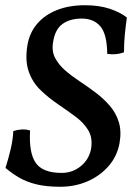

<svg xmlns="http://www.w3.org/2000/svg" viewBox="-20 -705 511 734"><path d="M210 9Q158 9 120.5 0Q83 -9 55 -25Q27 -41 1 -63Q12 -98 20.5 -133.5Q29 -169 31 -204Q46 -209 63 -210Q80 -211 95 -206Q90 -121 116.5 -82.5Q143 -44 216 -44Q257 -44 288.5 -69.5Q320 -95 328 -135Q335 -177 318 -206Q301 -235 269.5 -258.5Q238 -282 202.5 -306Q167 -330 136 -359.5Q105 -389 90 -431Q75 -473 85 -533Q93 -580 122 -614Q151 -648 197.5 -666.5Q244 -685 305 -685Q359 -685 399.5 -671.5Q440 -658 465 -638Q460 -603 457 -570.5Q454 -538 454 -505Q425 -494 390 -499Q389 -575 363.5 -604.5Q338 -634 293 -634Q247 -634 218.5 -613Q190 -592 183 -544Q177 -510 190.5 -484Q204 -458 228.5 -436.5Q253 -415 284 -394.5Q315 -374 345 -351.5Q375 -329 399 -301.5Q423 -274 434 -239Q445 -204 437 -158Q428 -108 395.5 -70.5Q363 -33 315 -12Q267 9 210 9Z"/></svg>

Font: Vollkorn Medium
Style: Italic
Weight: 500
Italic angle: -11°
Designer: Friedrich Althausen
Foundry: Friedrich Althausen
Version: Version 5.000